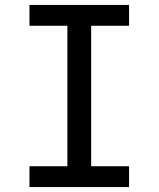

<svg xmlns="http://www.w3.org/2000/svg" viewBox="-20 -755 640 775"><path d="M99 0V-84H252V-651H99V-735H501V-651H348V-84H501V0Z"/></svg>

Font: Iosevka Curly Slab MdEx
Style: Regular
Weight: 500
Width: 7
Monospace: yes
Designer: Belleve Invis
Foundry: Belleve Invis
Version: Version 11.1.0; ttfautohint (v1.8.3)